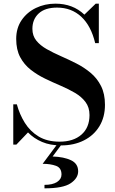

<svg xmlns="http://www.w3.org/2000/svg" viewBox="-20 -780 630 1049"><path d="M316 173.5Q316 137 286 126Q256 115 213 115L300.5 -2.5H325L267.5 75Q329 77 368 95.5Q407 114 407 156Q407 193.5 366 221.2Q325 249 223 249V230Q267.5 230 291.8 214.2Q316 198.5 316 173.5ZM69.5 10H52.5V-210H72Q86.5 -156 115.5 -109.2Q144.5 -62.5 191.2 -34.2Q238 -6 305.5 -6Q381 -6 425 -44.5Q469 -83 469 -151.5Q469 -193.5 447.2 -222.5Q425.5 -251.5 389.8 -272.5Q354 -293.5 311.2 -311.8Q268.5 -330 226 -350.5Q183.5 -371 147.8 -399Q112 -427 90.2 -467.8Q68.5 -508.5 68.5 -567.5Q68.5 -626.5 98 -669.8Q127.5 -713 176.2 -736.5Q225 -760 283 -760Q378 -760 441 -700L503 -760H520V-544.5H500Q477.5 -639 423.8 -688.8Q370 -738.5 292 -738.5Q226 -738.5 191.5 -706.5Q157 -674.5 157 -622.5Q157 -584.5 178.5 -558Q200 -531.5 235.5 -511.5Q271 -491.5 313.2 -473Q355.5 -454.5 397.8 -433Q440 -411.5 475.2 -382Q510.5 -352.5 532 -310Q553.5 -267.5 553.5 -207.5Q553.5 -140 523 -90Q492.5 -40 438.2 -12.8Q384 14.5 313.5 14.5Q254.5 14.5 209.8 -4.5Q165 -23.5 133 -56.5Z"/></svg>

Font: Bodoni* 11pt Medium
Style: Regular
Weight: 500
Version: Version 2.3